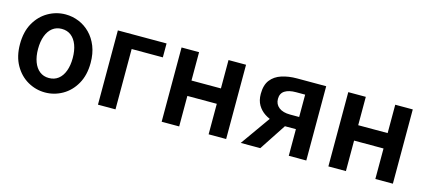

<svg xmlns="http://www.w3.org/2000/svg" viewBox="-49 -970 3088 1386"><g transform="rotate(15 1495.0 -277.5)"><path d="M310 14Q241 14 180.5 -20.5Q120 -55 83 -120.5Q46 -186 46 -277Q46 -370 83 -435Q120 -500 180.5 -534.5Q241 -569 310 -569Q362 -569 409.5 -549.5Q457 -530 494 -492.5Q531 -455 552.5 -401Q574 -347 574 -277Q574 -186 537 -120.5Q500 -55 439.5 -20.5Q379 14 310 14ZM310 -94Q351 -94 380 -116.5Q409 -139 424.5 -180.5Q440 -222 440 -277Q440 -333 424.5 -374.5Q409 -416 380 -438.5Q351 -461 310 -461Q270 -461 241 -438.5Q212 -416 196.5 -374.5Q181 -333 181 -277Q181 -222 196.5 -180.5Q212 -139 241 -116.5Q270 -94 310 -94Z M703 0V-555H1067V-451H834V0Z M1179 0V-555H1310V-343H1530V-555H1661V0H1530V-228H1310V0Z M2129 0V-199H2048Q2007 -199 1966 -209Q1925 -219 1891.5 -241Q1858 -263 1838 -297Q1818 -331 1818 -380Q1818 -446 1847.5 -484Q1877 -522 1928 -538.5Q1979 -555 2042 -555H2260V0ZM2061 -290H2129V-457H2061Q2007 -457 1977 -437.5Q1947 -418 1947 -377Q1947 -337 1977 -313.5Q2007 -290 2061 -290ZM1770 0 1960 -268 2068 -231 1916 0Z M2425 0V-555H2556V-343H2776V-555H2907V0H2776V-228H2556V0Z"/></g></svg>

Font: Noto Sans HK SemiBold
Style: Regular
Weight: 600
Version: Version 2.004-H2;hotconv 1.0.118;makeotfexe 2.5.65603